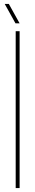

<svg xmlns="http://www.w3.org/2000/svg" viewBox="-20 -959 180 979"><path d="M60 0V-800H80V0ZM59 -840 4 -939H25L80 -840Z"/></svg>

Font: Big Shoulders Stencil Display Thin
Style: Regular
Weight: 100
Designer: Patric King
Foundry: XO Type Co
Version: Version 1.000